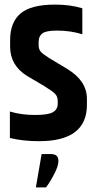

<svg xmlns="http://www.w3.org/2000/svg" viewBox="-20 -609 420 835"><path d="M24 -434Q24 -512 69.5 -550.5Q115 -589 219 -589Q286 -589 338 -573V-460Q287 -476 228 -476Q181 -476 164.5 -464Q148 -452 148 -427V-413Q148 -395 157 -384.5Q166 -374 193 -357L276 -307Q358 -256 358 -179V-153Q358 5 150 5Q79 5 23 -9V-124Q72 -109 133 -109Q189 -109 210 -121Q231 -133 231 -158V-170Q231 -189 220 -200.5Q209 -212 172 -235L99 -278Q24 -324 24 -406ZM161 61H202Q234 61 234 91Q234 113 215.5 148.5Q197 184 180 206H136Z"/></svg>

Font: Khand ExtraBold
Style: Regular
Weight: 800
Designer: Sanchit Sawaria and Jyotish Sonowal (Devanagari), Satya Rajpurohit (Latin)
Foundry: Indian Type Foundry
Version: Version 2.000;PS 1.0;hotconv 1.0.79;makeotf.lib2.5.61930